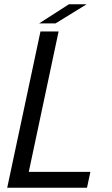

<svg xmlns="http://www.w3.org/2000/svg" viewBox="-20 -886 530 906"><path d="M14 0 171 -737.5H256.5L105.5 -26.5L77 -75H406.5L390.5 0ZM164.5 -775.5 305.5 -866H389L242 -775.5Z"/></svg>

Font: Epilogue
Style: Italic
Weight: 400
Italic angle: -12°
Designer: Tyler Finck
Foundry: Etcetera Type Co
Version: Version 2.112